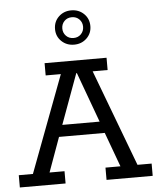

<svg xmlns="http://www.w3.org/2000/svg" viewBox="-56 -872 756 920"><g transform="rotate(-5 321.5 -412.0)"><path d="M2 0V-59H70L245 -524H172V-583H470V-524H398L573 -59H641V0H419V-59H491L422 -247L450 -225H197L218 -247L150 -59H222V0ZM223 -260 210 -281H429L418 -260L322 -522H319ZM321 -659Q285 -659 260.5 -682.5Q236 -706 236 -741Q236 -777 260.5 -800.5Q285 -824 321 -824Q357 -824 381.5 -800.5Q406 -777 406 -741Q406 -706 381.5 -682.5Q357 -659 321 -659ZM321 -691Q343 -691 357 -705.5Q371 -720 371 -741Q371 -762 357 -776.5Q343 -791 321 -791Q299 -791 285 -776.5Q271 -762 271 -741Q271 -720 285 -705.5Q299 -691 321 -691Z"/></g></svg>

Font: Rokkitt
Style: Regular
Weight: 400
Designer: Vernon Adams
Foundry: Vernon Adams
Version: Version 3.103